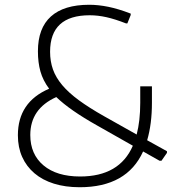

<svg xmlns="http://www.w3.org/2000/svg" viewBox="-20 -773 744 805"><path d="M314 12Q254 12 206 -3Q158 -18 124.5 -46.5Q91 -75 73 -115Q55 -155 55 -206Q55 -345 186 -401Q160 -436 149.5 -473.5Q139 -511 139 -558Q139 -655 193.5 -704Q248 -753 354 -753Q392 -753 434 -744.5Q476 -736 528 -716V-710L514 -675H508Q462 -693 426 -701Q390 -709 356 -709Q190 -709 190 -556Q190 -516 202 -482Q214 -448 241 -416Q268 -384 311 -352.5Q354 -321 416 -286L553 -209Q568 -266 568 -342V-411H617V-342Q617 -253 597 -185L680 -139V-132L657 -99H649L580 -138Q512 12 314 12ZM387 -247Q273 -311 216 -366Q107 -317 107 -207Q107 -126 162.5 -79.5Q218 -33 316 -33Q481 -33 537 -162Z"/></svg>

Font: Encode Sans Normal
Style: ExtraLight
Weight: 200
Designer: Pablo Impallari, Andres Torresi
Foundry: Pablo Impallari, Andres Torresi
Version: Version 1.000; ttfautohint (v1.00) -l 8 -r 50 -G 200 -x 14 -